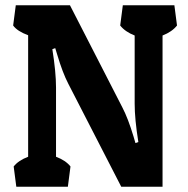

<svg xmlns="http://www.w3.org/2000/svg" viewBox="-20 -710 716 730"><path d="M193 -377V-114Q230 -100 248 -77L238 0H42L32 -77Q50 -100 87 -114V-576Q46 -591 30 -613L40 -690H246L445 -302Q467 -260 488 -190L495 -166L506 -170Q492 -257 492 -316V-575Q456 -589 437 -613L447 -690H643L653 -613Q634 -589 598 -575V0H441L240 -391Q218 -433 197 -504L190 -527L179 -523Q193 -436 193 -377Z"/></svg>

Font: Patua One
Style: Regular
Weight: 400
Designer: luciano Vergara
Foundry: Luciano Vergara
Version: Version 1.002